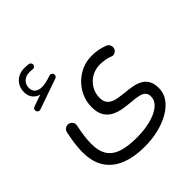

<svg xmlns="http://www.w3.org/2000/svg" viewBox="-226 -758 1162 1162"><g transform="rotate(-45 355.0 -177.5)"><path d="M33.3 -369.4Q35.9 -361.9 43.3 -358.2Q50.7 -354.4 58.3 -357.2L256.3 -426.4Q262.8 -428.5 266.6 -435.3Q270.4 -442.2 268.5 -449.8Q266.6 -457.7 259.2 -462.1Q251.9 -466.6 243.4 -463.6Q215.4 -454.1 196.7 -450.3Q178 -446.4 162.9 -446.4Q134.4 -446.4 118.1 -459.7Q101.7 -472.9 101.7 -499Q101.7 -527.5 121 -545.8Q140.3 -564.1 173.3 -564.1Q179.1 -564.1 186.8 -563.6Q194.5 -563 198.7 -562.3Q206.8 -561 213.4 -566.8Q220 -572.6 220.8 -580.4Q221.3 -587.8 216.3 -594Q211.4 -600.2 203.5 -601.4Q196.8 -602.4 186.8 -603.1Q176.8 -603.8 169.1 -603.8Q121 -603.8 91.9 -574.7Q62.8 -545.5 62.8 -501Q62.8 -469.6 79 -449.2Q95.3 -428.9 121.9 -421.5L45.2 -394.8Q37.4 -392 34 -384.3Q30.6 -376.5 33.3 -369.4ZM56.1 5.4Q56.1 88.5 91 142.4Q126 196.4 191.5 222.6Q257 248.9 348.6 248.9Q408.8 248.9 464.3 235.5Q519.8 222.2 563.5 197.3Q607.2 172.4 632.6 137.2Q658 102.1 658 58.7Q658 17.9 643.6 -6Q629.3 -30 605.7 -42.4Q582.2 -54.8 553.3 -60Q524.4 -65.1 495.1 -67.7Q460.9 -71.1 430.5 -77.1Q400.2 -83.2 381.1 -100.4Q362 -117.6 362 -153.3Q362 -194 381.6 -226.2Q401.2 -258.4 434.1 -277Q466.9 -295.7 506.8 -295.7Q527.4 -295.7 549.8 -291.9Q572.1 -288.1 591.1 -279.8Q605.2 -274.6 618 -282Q630.9 -289.4 635.3 -303Q639.8 -316.7 633.1 -330.5Q626.4 -344.2 612.2 -348.9Q586.7 -359.1 561.1 -363.6Q535.5 -368.1 506.5 -368.1Q462.2 -368.1 422.6 -350.5Q383.1 -332.9 352.7 -302.5Q322.3 -272 305.2 -232.3Q288.1 -192.7 288.1 -148.6Q288.1 -99.2 306.4 -70.5Q324.7 -41.8 354.2 -27.6Q383.6 -13.3 417.7 -8.1Q451.8 -2.9 483.2 -0.4Q512.3 1.8 536.1 6.6Q560 11.3 574.2 23.3Q588.3 35.4 588.3 60.7Q588.3 87.1 570.3 108.4Q552.4 129.6 520.1 144.7Q487.9 159.8 444.5 167.9Q401.2 176.1 350.3 176.1Q277.9 176.1 228.6 160.6Q179.4 145.1 154.4 108.4Q129.5 71.7 129.5 8Q129.5 -22.9 134 -57.2Q138.5 -91.5 146.9 -131Q150.6 -146.2 142.2 -158.9Q133.7 -171.6 119.1 -174.8Q104.7 -178.2 91.9 -170.2Q79 -162.2 75.3 -147.3Q65.9 -102.8 61 -66Q56.1 -29.3 56.1 5.4Z"/></g></svg>

Font: Mikhak VF
Style: Regular
Weight: 100
Designer: Amin Abedi
Version: Version 3.001